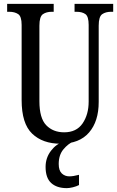

<svg xmlns="http://www.w3.org/2000/svg" viewBox="-20 -734 606 994"><path d="M293 10Q201 10 146.5 -42Q92 -94 92 -216V-605Q92 -649 74 -661Q56 -673 28 -673H17V-714H258V-673H248Q220 -673 202 -660.5Q184 -648 184 -601V-210Q184 -122 219.5 -85.5Q255 -49 312 -49Q376 -49 407.5 -95Q439 -141 439 -208V-605Q439 -649 422 -661Q405 -673 376 -673H366V-714H566V-673H555Q527 -673 509 -660.5Q491 -648 491 -601V-206Q491 -106 441 -48Q391 10 293 10ZM326 240Q274 240 245 213.5Q216 187 216 130Q216 83 244 46.5Q272 10 309 0H358Q333 10 308.5 39Q284 68 284 115Q284 149 300 164Q316 179 339 179Q359 179 389 171V224Q376 231 357.5 235.5Q339 240 326 240Z"/></svg>

Font: Noto Serif Myanmar ExtraCondensed
Style: Regular
Weight: 400
Width: 2
Designer: Ben Mitchell and the Monotype Design Team
Foundry: Monotype Imaging Inc.
Version: Version 2.106; ttfautohint (v1.8.4.7-5d5b)